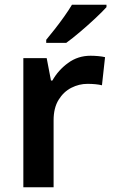

<svg xmlns="http://www.w3.org/2000/svg" viewBox="-20 -786 474 806"><path d="M360 -552Q375 -552 392 -550.5Q409 -549 421 -546L408 -428Q396 -431 380.5 -432.5Q365 -434 347 -434Q312 -434 279.5 -417.5Q247 -401 226 -367Q205 -333 205 -281V0H78V-542H176L194 -448H200Q224 -491 265.5 -521.5Q307 -552 360 -552ZM427 -756Q410 -737 379.5 -708.5Q349 -680 316 -652Q283 -624 258 -606H174V-619Q189 -637 209.5 -663Q230 -689 249.5 -716.5Q269 -744 282 -766H427Z"/></svg>

Font: Noto Sans Lao UI SemBd
Style: Regular
Weight: 600
Designer: Monotype Design Team
Foundry: Monotype Imaging Inc.
Version: Version 2.000; ttfautohint (v1.8.4.7-5d5b)